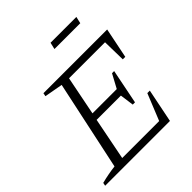

<svg xmlns="http://www.w3.org/2000/svg" viewBox="-220 -990 1146 1146"><g transform="rotate(-45 353.5 -417.0)"><path d="M13 0 17 -20Q48 -28 77.5 -33.5Q107 -39 134 -42L255 -609L139 -630L143 -651H681L642 -459H621L618 -606H314L265 -359H470L517 -446H535L491 -226H472L460 -314H255L202 -45H514L582 -213H603L560 0ZM376 -791 386 -834H604L594 -791Z"/></g></svg>

Font: Piazzolla Thin ExtraLight
Style: Italic
Weight: 250
Italic angle: -11.3°
Version: Version 2.005